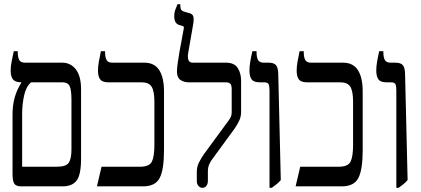

<svg xmlns="http://www.w3.org/2000/svg" viewBox="-20 -892 2015 919"><path d="M81 0Q58 0 49 -12Q40 -24 40 -59V-344Q40 -389 50.5 -426Q61 -463 82 -496V-498Q53 -498 42 -512Q31 -526 31 -554Q31 -575 36 -599.5Q41 -624 46 -647H65V-641Q65 -618 72 -605Q79 -592 101 -592H278Q318 -592 343 -560Q368 -528 368 -464V-133Q368 -56 347 -28Q326 0 279 0ZM86 -94H253Q296 -94 309 -113Q322 -132 322 -177V-415Q322 -463 313 -480.5Q304 -498 280 -498H129Q105 -478 95.5 -435.5Q86 -393 86 -346Z M444 0 466 -94H651Q695 -94 707 -118.5Q719 -143 719 -198V-405Q719 -455 706 -476.5Q693 -498 658 -498H499Q470 -498 459.5 -512Q449 -526 449 -554Q449 -574 453 -596.5Q457 -619 463 -647H483V-641Q483 -618 490 -605Q497 -592 518 -592H671Q719 -592 742 -556.5Q765 -521 765 -454V-174Q765 -79 744 -39.5Q723 0 665 0Z M949 7Q938 7 930 -2Q922 -11 922 -26V-68Q922 -93 931.5 -112.5Q941 -132 956 -154L1072 -312Q1082 -325 1085.5 -334Q1089 -343 1089 -356V-464Q1089 -485 1082 -491.5Q1075 -498 1062 -498H884Q860 -498 843.5 -509.5Q827 -521 827 -549Q827 -563 830.5 -589.5Q834 -616 839.5 -647Q845 -678 850.5 -705.5Q856 -733 858 -747Q860 -755 860 -760.5Q860 -766 853 -768L839 -772Q814 -779 814 -814Q814 -832 819.5 -846.5Q825 -861 830 -872H843V-867Q843 -851 847.5 -845Q852 -839 862 -836L887 -829Q902 -825 905.5 -812.5Q909 -800 904 -772L881 -640Q873 -592 902 -592H1062Q1101 -592 1117.5 -567Q1134 -542 1134 -505V-355Q1134 -336 1126.5 -318Q1119 -300 1104 -278L998 -133Q987 -119 981 -104.5Q975 -90 975 -70V-26Q975 -12 968 -2.5Q961 7 949 7Z M1270 7V-460Q1270 -481 1265.5 -489.5Q1261 -498 1244 -498H1223Q1194 -498 1184 -512.5Q1174 -527 1174 -554Q1174 -573 1177.5 -594.5Q1181 -616 1188 -647H1208V-641Q1208 -618 1215 -605Q1222 -592 1243 -592H1266Q1292 -592 1302 -579Q1312 -566 1312 -532L1324 -30Q1313 -17 1302 -9Q1291 -1 1281 7Z M1395 0 1417 -94H1602Q1646 -94 1658 -118.5Q1670 -143 1670 -198V-405Q1670 -455 1657 -476.5Q1644 -498 1609 -498H1450Q1421 -498 1410.5 -512Q1400 -526 1400 -554Q1400 -574 1404 -596.5Q1408 -619 1414 -647H1434V-641Q1434 -618 1441 -605Q1448 -592 1469 -592H1622Q1670 -592 1693 -556.5Q1716 -521 1716 -454V-174Q1716 -79 1695 -39.5Q1674 0 1616 0Z M1877 7V-460Q1877 -481 1872.5 -489.5Q1868 -498 1851 -498H1830Q1801 -498 1791 -512.5Q1781 -527 1781 -554Q1781 -573 1784.5 -594.5Q1788 -616 1795 -647H1815V-641Q1815 -618 1822 -605Q1829 -592 1850 -592H1873Q1899 -592 1909 -579Q1919 -566 1919 -532L1931 -30Q1920 -17 1909 -9Q1898 -1 1888 7Z"/></svg>

Font: Noto Serif Hebrew ExtraCondensed Medium
Style: Regular
Weight: 500
Width: 2
Designer: Monotype Design Team
Foundry: Monotype Imaging Inc.
Version: Version 2.004; ttfautohint (v1.8.4.7-5d5b)